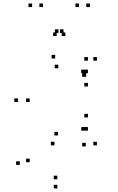

<svg xmlns="http://www.w3.org/2000/svg" viewBox="-20 -828 660 1070"><path d="M283.5 -18V-38H263.5V-18ZM453 -100V-120H433V-100ZM470 -100V-120H450V-100ZM470 -173.5V-193.5H450V-173.5ZM303 -73V-93H283V-73ZM145.5 -259.5V-279.5H125.5V-259.5ZM305 -447.5V-467.5H285V-447.5ZM470 -346V-366H450V-346ZM470 -420V-440H450V-420ZM452.5 -420V-440H432.5V-420ZM287.5 -502V-522H267.5V-502ZM80 -259.5V-279.5H60V-259.5ZM520 -490V-510H500V-490ZM470 -490V-510H450V-490ZM460 -400V-420H440V-400ZM458 -400V-420H438V-400ZM458 -12V-32H438V-12ZM299.5 171V151H279.5V171ZM145.5 76V56H125.5V76ZM90 91V71H70V91ZM299.5 222V202H279.5V222ZM520 -18V-38H500V-18ZM219.5 -788.5V-808.5H199.5V-788.5ZM334 -644.5V-664.5H314V-644.5ZM306 -644.5V-664.5H286V-644.5ZM420.5 -788.5V-808.5H400.5V-788.5ZM481 -788.5V-808.5H461V-788.5ZM344 -627V-647H324V-627ZM296 -627V-647H276V-627ZM159 -788.5V-808.5H139V-788.5Z"/></svg>

Font: Monaspace Neon Dots Var
Style: Regular
Weight: 400
Designer: Riley Cran and the Lettermatic Team
Version: Version 1.100 (Monaspace Neon Dots)